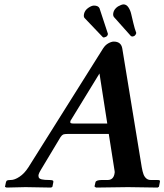

<svg xmlns="http://www.w3.org/2000/svg" viewBox="-20 -846 742 867"><path d="M379.4 -811Q394 -820.8 404.3 -820.8Q423.3 -820.8 429.2 -809.1L466.8 -694.8Q467.8 -693.8 466.8 -689.9Q465.3 -683.6 459.5 -680.2Q452.6 -677.2 449.7 -676.8Q444.8 -676.8 443.4 -679.2L363.3 -763.2Q356.4 -768.6 359.4 -783.2Q363.3 -800.3 379.4 -811ZM512.7 -816.9Q528.3 -825.7 537.6 -826.2Q550.8 -826.2 559.6 -813.2Q568.4 -800.3 572.3 -783.4Q576.2 -766.6 582.3 -741Q588.4 -715.3 594.7 -699.2Q595.7 -698.2 594.7 -694.8Q593.3 -689 587.4 -684.1Q586.4 -683.6 584.5 -682.9Q582.5 -682.1 581.1 -681.6Q579.6 -681.2 578.6 -681.2Q574.7 -681.2 571.3 -683.1L494.6 -769Q489.3 -775.9 491.7 -788.1Q495.1 -805.2 512.7 -816.9ZM314.5 -288.1H464.4L429.2 -514.2L297.9 -299.8Q296.4 -292.5 299.1 -290.3Q301.8 -288.1 314.5 -288.1ZM164.6 -79.1Q157.2 -66.9 154.8 -59.6Q152.3 -52.2 154.8 -45.4Q157.2 -38.6 168.9 -35.9Q180.7 -33.2 202.1 -33.2Q214.4 -33.2 218.3 -31Q222.2 -28.8 220.7 -22.9L216.8 -2.9L210.9 1Q119.1 -1 95.2 -1L9.8 1L2.4 -2L6.8 -22.9Q8.3 -29.8 13.2 -31.5Q18.1 -33.2 28.8 -33.2Q45.9 -33.2 68.1 -47.9Q90.3 -62.5 108.4 -90.8L445.3 -627Q455.6 -643.1 469.5 -650.6Q483.4 -658.2 493.7 -658.2Q526.9 -658.2 532.2 -627L620.1 -90.8Q623.5 -71.3 627.9 -59.3Q632.3 -47.4 640.6 -40.3Q648.9 -33.2 661.1 -33.2H689Q699.7 -33.2 701.4 -31.2Q703.1 -29.3 701.7 -22.9L697.8 -2.9L691.9 1Q596.2 -1 558.1 -1L413.6 1L406.7 -3.9L411.1 -22.9Q413.1 -32.7 439 -33.2H465.8Q490.7 -33.2 496.6 -59.1Q499 -70.3 497.6 -73.2L471.2 -241.2H287.1Q271.5 -241.2 265.6 -238.8Q259.8 -236.3 253.4 -227.1Z"/></svg>

Font: Linux Libertine Slanted
Style: Semibold Slanted
Weight: 600
Designer: Philipp H. Poll
Foundry: Philipp H. Poll
Version: Version 5.1.1